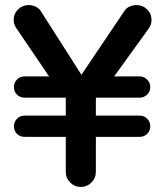

<svg xmlns="http://www.w3.org/2000/svg" viewBox="-20 -729 651 759"><path d="M300 10Q275 10 257.5 -7.5Q240 -25 240 -50V-364L216 -365L45 -617Q34 -632 34 -650Q34 -675 51.5 -692Q69 -709 93 -709Q108 -709 121.5 -702.5Q135 -696 142 -684L336 -380H266L472 -686Q479 -697 492 -703Q505 -709 520 -709Q544 -709 561.5 -692Q579 -675 579 -650Q579 -631 567 -615L388 -367L359 -365V-50Q359 -25 341.5 -7.5Q324 10 300 10ZM77 -188Q59 -188 47 -200Q35 -212 35 -230Q35 -247 47 -259.5Q59 -272 77 -272H532Q550 -272 562 -259.5Q574 -247 574 -230Q574 -212 562 -200Q550 -188 532 -188ZM77 -343Q59 -343 47 -355Q35 -367 35 -385Q35 -402 47 -414.5Q59 -427 77 -427H532Q549 -427 561.5 -414.5Q574 -402 574 -385Q574 -367 561.5 -355Q549 -343 532 -343Z"/></svg>

Font: National Park SemiBold
Style: Regular
Weight: 600
Designer: Andrea Herstowski, Ben Hoepner
Version: Version 1.009